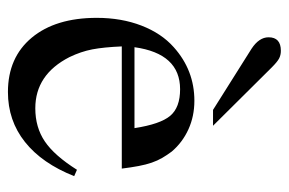

<svg xmlns="http://www.w3.org/2000/svg" viewBox="-142 -576 728 484"><g transform="rotate(90 222.0 -334.0)"><path d="M424 -157Q392 -76 338 -33Q284 10 212 10Q125 10 75 -50Q25 -110 25 -214Q25 -276 44.5 -326.5Q64 -377 99 -408Q157 -460 234 -460Q273 -460 306 -445Q339 -430 362 -403Q371 -391 378 -379Q385 -367 390 -352.5Q395 -338 398.5 -319.5Q402 -301 405 -277H97Q99 -231 104.5 -202.5Q110 -174 124 -145Q168 -59 253 -59Q301 -59 336.5 -83Q372 -107 408 -164ZM303 -309Q293 -374 272 -399Q251 -424 205 -424Q115 -424 99 -309ZM257 -507 103 -604Q74 -623 74 -647Q74 -678 108 -678Q119 -678 127.5 -673.5Q136 -669 150 -655L297 -507Z"/></g></svg>

Font: Klingon pIqaD Mandel
Style: Regular
Weight: 400
Width: 0
Designer: Mike Neff (qa'vaj)
Foundry: Mike Neff and Michael Everson
Version: Version 2.003